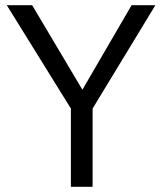

<svg xmlns="http://www.w3.org/2000/svg" viewBox="-20 -714 620 734"><path d="M251 0V-299L6 -694H103L295 -371L483 -694H574L334 -299V0Z"/></svg>

Font: Cantarell
Style: Regular
Weight: 400
Designer: Dave Crossland, Nikolaus Waxweiler, Florian Fecher, Jacques Le Bailly, Eben Sorkin, Alexei Vanyashin, Alexios Zavras, Em
Version: Version 0.303